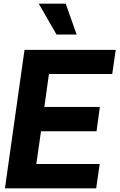

<svg xmlns="http://www.w3.org/2000/svg" viewBox="-20 -1020 650 1040"><path d="M286.1 -833 189.9 -1000H335.9L395 -833ZM245.1 -619.1 220.2 -440.9H521L502.9 -309.1H202.1L176.8 -131.8H520L501 0H6.8L112.8 -750H606.9L587.9 -619.1Z"/></svg>

Font: Oakes Grotesk
Style: Bold Italic
Weight: 700
Designer: Samuel Oakes
Foundry: Samuel Oakes
Version: Version 1.0 | wf-rip DC20170320